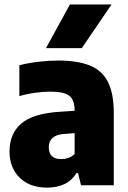

<svg xmlns="http://www.w3.org/2000/svg" viewBox="-20 -828 574 858"><path d="M191 10.5Q113 10.5 67.8 -34Q22.5 -78.5 22.5 -151Q22.5 -230.5 75 -275.8Q127.5 -321 247 -328.5L313.5 -333Q313.5 -381 290 -399.8Q266.5 -418.5 205 -418.5Q175 -418.5 137.8 -413.5Q100.5 -408.5 66.5 -398.5V-536.5Q105.5 -546.5 152.2 -552Q199 -557.5 239.5 -557.5Q326.5 -557.5 381.5 -535.2Q436.5 -513 462.5 -461.5Q488.5 -410 488.5 -322.5V0H342L329 -54.5H321.5Q300 -19.5 266 -4.5Q232 10.5 191 10.5ZM198 -170Q198 -117 253.5 -117Q268.5 -117 284.2 -122Q300 -127 313.5 -139.5V-233L267.5 -229.5Q198 -225 198 -170ZM185.5 -613 292.5 -808H478.5L345.5 -613Z"/></svg>

Font: Encode Sans SmCnd XBd
Style: Regular
Weight: 800
Width: 4
Designer: Multiple Designers
Foundry: Impallari Type
Version: Version 3.002; ttfautohint (v1.8.3) -l 8 -r 50 -G 200 -x 14 